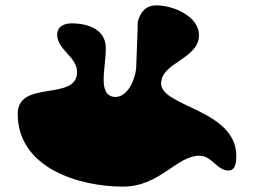

<svg xmlns="http://www.w3.org/2000/svg" viewBox="-20 -741 954 715"><path d="M46 -317C46 -115 275 -46 438 -46C576 -46 636 -161 723 -161C769 -161 788 -106 831 -106C858 -106 860 -139 860 -160C860 -333 580 -343 580 -430C580 -509 721 -521 721 -610C721 -681 624 -721 563 -721C523 -721 503 -697 493 -660C493 -634 488 -513 487 -487C484 -448 457 -380 410 -380C374 -380 366 -413 366 -442C366 -482 374 -521 374 -562C374 -631 309 -654 246 -654C220 -654 193 -643 193 -612C193 -555 267 -530 267 -473C267 -362 46 -446 46 -317Z"/></svg>

Font: CISF Camouflage Kit
Style: Ste
Weight: 400
Designer: Robert Jablonski, Jasper
Foundry: Cannot Into Space Fonts
Version: Version 1.27